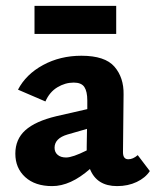

<svg xmlns="http://www.w3.org/2000/svg" viewBox="-20 -623 528 651"><path d="M488 -43Q473 -20 443.5 -6Q414 8 377 8Q308 8 285 -50Q219 8 157 8Q99 8 65.5 -22.5Q32 -53 32 -102Q32 -151 66 -181.5Q100 -212 171 -229L276 -253V-282Q276 -313 266 -328Q256 -343 230 -343Q201 -343 174.5 -327Q148 -311 134 -279L41 -319Q68 -371 126 -402.5Q184 -434 256 -434Q336 -434 368 -397Q400 -360 399 -303L397 -107Q397 -83 415 -83Q431 -83 447 -97ZM274 -113V-126L275 -186L209 -167Q165 -154 165 -122Q165 -107 175.5 -98Q186 -89 204 -89Q226 -89 274 -113ZM97 -603H374V-508H97Z"/></svg>

Font: Ysabeau Ultrabold
Style: Regular
Weight: 800
Designer: Christian Thalmann (Catharsis Fonts)
Version: Version 0.003